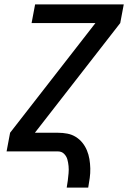

<svg xmlns="http://www.w3.org/2000/svg" viewBox="-20 -690 590 875"><path d="M284 165Q287 149 289 132.5Q291 116 292.5 99.5Q294 83 292.5 67Q291 51 287 36.5Q283 22 272 11Q261 0 244 0H10L26 -85L415 -585H124L140 -670H544L528 -585L139 -85H244Q266 -85 287 -81Q308 -77 325.5 -66Q343 -55 355.5 -39.5Q368 -24 376 -5Q384 14 387.5 35Q391 56 391.5 77.5Q392 99 389 121Q386 143 382 165Z"/></svg>

Font: Lode Dark Term
Style: Bold Italic
Weight: 700
Italic angle: -11°
Monospace: yes
Designer: Belleve Invis
Foundry: Belleve Invis
Version: Version 29.2.0